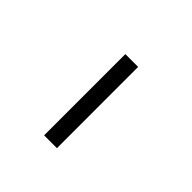

<svg xmlns="http://www.w3.org/2000/svg" viewBox="19 -825 371 371"><g transform="rotate(-45 205.0 -639.5)"><path d="M80 -622V-657H302V-622Z"/></g></svg>

Font: Piazzolla ExtraLight
Style: Regular
Weight: 200
Designer: Juan Pablo del Peral
Foundry: Huerta Tipografica
Version: Version 1.330